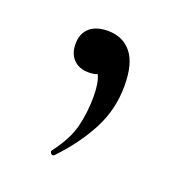

<svg xmlns="http://www.w3.org/2000/svg" viewBox="-65 -138 351 378"><g transform="rotate(20 111.0 51.5)"><path d="M102 -82Q133 -82 151 -60Q169 -38 169 9Q169 58 147 100.5Q125 143 86 184Q82 187 79 183.5Q76 180 78 177Q104 143 111.5 113Q119 83 119 49Q119 20 111.5 5Q104 -10 93 -20L131 -27Q132 -10 121.5 -1Q111 8 94 8Q73 8 61.5 -4Q50 -16 50 -36Q50 -58 63.5 -70Q77 -82 102 -82Z"/></g></svg>

Font: Cormorant Infant Light Medium
Style: Regular
Weight: 500
Version: Version 4.001